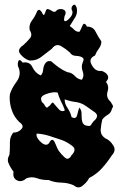

<svg xmlns="http://www.w3.org/2000/svg" viewBox="-20 -813 525 824"><path d="M295.9 -18.1Q270.5 -28.8 242.2 -29.3Q213.9 -29.8 188.5 -40.5Q185.5 -40.5 181.6 -40.5Q160.2 -40.5 139.6 -47.9Q127.9 -52.2 116.2 -52.2Q104.5 -52.2 92.8 -47.4Q80.1 -35.6 66.4 -35.6Q59.6 -35.6 52.7 -39.1Q37.1 -46.9 37.1 -65.4Q37.1 -70.3 38.1 -76.2Q25.4 -92.3 17.6 -110.4Q13.7 -117.7 13.7 -125.5Q13.7 -136.7 20.5 -148.9Q22.5 -167 22.5 -187V-198.2V-202.6Q22.5 -226.1 37.1 -244.1H39.1Q57.6 -244.1 71.3 -258.3Q77.1 -264.2 77.1 -270Q77.1 -279.3 62.5 -289.6Q39.1 -312 29.3 -344.2Q21.5 -369.1 21.5 -394Q21.5 -401.4 22.5 -408.7Q31.2 -436 50.8 -461.9Q64.5 -480 64.5 -500Q64.5 -509.3 61.5 -519Q53.7 -530.8 57.6 -547.4Q62.5 -564 77.1 -544.4Q82 -545.4 86.9 -545.4Q109.4 -545.4 119.1 -524.9Q130.9 -500 154.3 -489.3Q163.1 -496.1 165 -511.7Q166 -527.8 172.9 -539.1Q176.8 -545.4 182.6 -548.8Q188.5 -552.2 199.2 -550.3Q214.8 -536.6 231.4 -524.4Q249 -511.7 268.6 -503.4Q288.1 -501.5 300.8 -487.3Q313.5 -473.1 331.1 -470.7Q337.9 -480 337.9 -491.2Q337.9 -498.5 335 -506.3Q331.1 -516.6 331.1 -526.4Q331.1 -536.1 335 -544.9Q338.9 -553.7 338.9 -558.6Q337.9 -563.5 334 -565.9Q325.2 -572.3 306.6 -573.2Q288.1 -573.7 280.3 -587.4Q263.7 -602.5 242.2 -615.2Q234.4 -619.6 227.5 -619.6Q213.9 -619.6 202.1 -603.5Q181.6 -586.9 157.2 -568.8Q136.7 -553.2 111.3 -553.2Q108.4 -553.2 104.5 -553.7Q83 -561.5 67.4 -580.6Q61.5 -587.9 61.5 -594.7Q61.5 -606.9 79.1 -618.7Q94.7 -632.3 107.4 -647.5Q114.3 -654.8 114.3 -664.1Q114.3 -673.3 107.4 -684.1Q106.4 -689 106.4 -693.4Q106.4 -710.9 117.2 -725.1Q130.9 -743.2 138.7 -763.2Q141.6 -769 144.5 -770Q147.5 -771.5 149.4 -770.5Q157.2 -766.6 163.1 -753.4Q168.9 -740.7 175.8 -764.2Q177.7 -771 180.7 -772.9Q182.6 -774.9 186.5 -773.9Q195.3 -772 205.1 -764.6Q215.8 -757.3 224.6 -770Q232.4 -774.4 240.2 -774.4Q248 -774.4 254.9 -770.5Q261.7 -766.1 261.7 -758.3Q261.7 -751.5 256.8 -742.7Q254.9 -733.9 254.9 -729.5Q254.9 -724.6 256.8 -723.1Q263.7 -718.8 278.3 -734.4Q291 -748 291 -759.8Q291 -762.2 291 -764.2Q282.2 -778.3 292 -789.1Q295.9 -793 298.8 -793Q304.7 -793 309.6 -778.3Q310.5 -772.5 310.5 -766.6Q310.5 -751 301.8 -737.3Q290 -718.8 279.3 -701.2Q290 -694.3 298.8 -685.1Q308.6 -675.3 321.3 -676.8Q327.1 -686 334 -703.6Q341.8 -720.7 353.5 -698.7H354.5Q379.9 -698.7 390.6 -676.3Q402.3 -653.3 415 -635.3Q415 -618.2 404.3 -604.5Q393.6 -590.3 387.7 -574.7Q368.2 -566.4 368.2 -551.3Q368.2 -543.5 374 -533.7Q387.7 -508.3 410.2 -508.3Q413.1 -508.3 416 -508.8Q435.5 -502.4 442.4 -489.3Q444.3 -484.9 444.3 -480.5Q444.3 -471.7 434.6 -461.4Q444.3 -450.2 444.3 -435.5Q444.3 -428.2 441.4 -419.4Q439.5 -412.6 439.5 -406.2Q439.5 -389.6 454.1 -377Q458 -369.6 462.9 -362.8Q467.8 -355.5 460.9 -347.7Q457 -328.6 442.4 -320.3Q427.7 -312 418.9 -299.8Q414.1 -280.3 412.1 -256.8Q412.1 -255.4 412.1 -253.9Q412.1 -232.9 430.7 -220.2Q453.1 -210.9 465.8 -189Q471.7 -180.2 471.7 -171.4Q471.7 -158.2 459 -145Q440.4 -116.2 417 -90.3Q393.6 -64.9 362.3 -48.8Q354.5 -31.7 335 -16.6Q326.2 -8.8 316.4 -8.8Q306.6 -8.8 295.9 -18.1ZM287.1 -147Q299.8 -159.7 299.8 -169.9Q299.8 -179.7 289.1 -187.5Q267.6 -203.6 247.1 -211.4Q219.7 -220.2 192.4 -229.5Q165 -238.3 137.7 -239.7Q136.7 -237.3 136.7 -234.9Q136.7 -218.8 158.2 -200.7Q168.9 -191.9 177.7 -191.9Q188.5 -191.9 194.3 -205.6Q199.2 -212.9 204.1 -212.9Q210.9 -212.9 216.8 -198.2Q226.6 -173.3 233.4 -164.1Q242.2 -151.4 257.8 -137.2Q263.7 -131.8 269.5 -131.8Q279.3 -131.8 287.1 -147ZM382.8 -293.5Q396.5 -305.2 396.5 -315.4Q396.5 -323.7 387.7 -330.6Q366.2 -346.2 349.6 -357.4Q329.1 -372.1 305.7 -375Q281.2 -377.9 257.8 -386.7Q257.8 -384.3 257.8 -381.8Q257.8 -367.7 269.5 -350.1Q283.2 -329.6 287.1 -310.5Q293.9 -306.6 298.8 -306.6Q308.6 -306.6 311.5 -320.3Q316.4 -341.3 320.3 -351.1Q330.1 -341.3 330.1 -325.2Q330.1 -323.7 330.1 -322.3Q330.1 -318.8 330.1 -315.4Q330.1 -301.8 333 -290.5Q335 -283.2 340.8 -278.3Q346.7 -273.4 358.4 -272.9Q367.2 -270 372.1 -279.3Q377.9 -289.1 382.8 -293.5ZM257.8 -341.8Q251 -360.4 241.2 -378.9Q232.4 -397.5 227.5 -415.5Q221.7 -417 214.8 -417Q199.2 -417 177.7 -409.2Q156.2 -401.9 156.2 -388.2Q156.2 -381.3 161.1 -373.5Q168 -369.6 173.8 -357.9Q180.7 -345.7 188.5 -356.4Q194.3 -358.9 200.2 -368.2Q207 -377.4 211.9 -367.7Q220.7 -357.9 231.4 -345.2Q242.2 -332 256.8 -337.9Q256.8 -339.4 257.8 -341.8Z"/></svg>

Font: Brazier Flame
Style: Regular
Weight: 400
Designer: Walter E Stewart
Version: 0.1